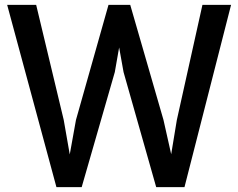

<svg xmlns="http://www.w3.org/2000/svg" viewBox="-20 -763 982 791"><path d="M212.5 8 9.5 -743H129L242.5 -269L276 -77.5H258.5L293 -269L427 -743H516.5L653.5 -269L696.5 -77.5H677L708.5 -268.5L814 -743H932L740 8H623.5L489 -466L452.5 -669.5L488.5 -668.5L453 -466L316.5 8Z"/></svg>

Font: Tracken
Style: Regular
Weight: 400
Designer: Eben Sorkin
Foundry: Eben Sorkin
Version: Version 2.001